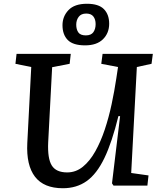

<svg xmlns="http://www.w3.org/2000/svg" viewBox="-20 -986 858 1020"><path d="M677 -67 769 -54 763 0H583L575 -12L618 -369H609Q575 -230 534.5 -146Q494 -62 440.5 -24Q387 14 314 14Q213 14 166 -47Q119 -108 125 -226L146 -630L62 -647L68 -700H356L350 -647L257 -629L236 -230Q232 -144 255 -107Q278 -70 337 -70Q383 -70 420 -100Q457 -130 486 -181.5Q515 -233 536.5 -297.5Q558 -362 573 -432.5Q588 -503 598 -570L607 -630L518 -647L525 -700H792L785 -647L707 -630ZM432 -745Q368 -745 340 -773.5Q312 -802 312 -852Q312 -899 344 -932.5Q376 -966 442 -966Q504 -966 532 -937.5Q560 -909 560 -860Q560 -810 527 -777.5Q494 -745 432 -745ZM436 -798Q464 -798 476 -815Q488 -832 488 -858Q488 -883 476 -898.5Q464 -914 438 -914Q411 -914 398 -896.5Q385 -879 385 -855Q385 -830 396 -814Q407 -798 436 -798Z"/></svg>

Font: Literata 7pt Medium
Style: Italic
Weight: 500
Italic angle: -2°
Designer: Latin by Veronika Burian and Jose Scaglione. Greek by Irene Vlachou. Cyrillic by Vera Evstafieva
Foundry: TypeTogether
Version: Version 3.002